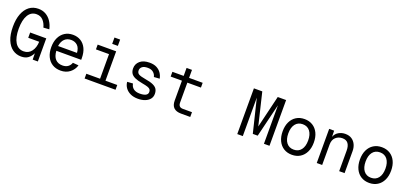

<svg xmlns="http://www.w3.org/2000/svg" viewBox="28 -1755 5943 2801"><g transform="rotate(20 3000.0 -355.0)"><path d="M298 16Q223 16 164.5 -25.5Q106 -67 72 -149.5Q38 -232 38 -354Q38 -469 69.5 -552Q101 -635 160 -680.5Q219 -726 302 -726Q367 -726 417.5 -697Q468 -668 502 -616.5Q536 -565 551 -498L461 -492Q444 -558 404.5 -600Q365 -642 302 -642Q219 -642 173.5 -567Q128 -492 128 -354Q128 -217 174.5 -142.5Q221 -68 306 -68Q382 -68 426.5 -126.5Q471 -185 474 -277H304V-359H554V0H474L472 -98Q447 -46 405.5 -15Q364 16 298 16Z M909 12Q834 12 779.5 -22Q725 -56 695.5 -118.5Q666 -181 666 -265Q666 -349 695.5 -411Q725 -473 778.5 -507.5Q832 -542 905 -542Q974 -542 1027 -509.5Q1080 -477 1110 -415Q1140 -353 1140 -264V-239H754Q759 -154 799.5 -111Q840 -68 909 -68Q961 -68 994.5 -92.5Q1028 -117 1041 -157L1131 -150Q1110 -79 1051.5 -33.5Q993 12 909 12ZM754 -313H1048Q1042 -390 1003 -426Q964 -462 905 -462Q844 -462 804.5 -424.5Q765 -387 754 -313Z M1280 0V-74H1493V-456H1290V-530H1577V-74H1760V0ZM1485 -613V-711H1573V-613Z M2110 12Q2041 12 1991 -12Q1941 -36 1912.5 -76.5Q1884 -117 1880 -167L1968 -173Q1976 -124 2011.5 -96Q2047 -68 2110 -68Q2169 -68 2201.5 -85Q2234 -102 2234 -138Q2234 -161 2223 -176Q2212 -191 2182 -201.5Q2152 -212 2094 -222Q2017 -236 1973.5 -256.5Q1930 -277 1912 -308Q1894 -339 1894 -382Q1894 -451 1946 -496.5Q1998 -542 2095 -542Q2161 -542 2205.5 -518.5Q2250 -495 2276 -456.5Q2302 -418 2310 -372L2222 -366Q2213 -408 2180.5 -435Q2148 -462 2094 -462Q2036 -462 2008 -439Q1980 -416 1980 -382Q1980 -342 2010 -325Q2040 -308 2112 -296Q2194 -283 2239 -262.5Q2284 -242 2302 -212Q2320 -182 2320 -138Q2320 -91 2292.5 -57.5Q2265 -24 2217.5 -6Q2170 12 2110 12Z M2778 0Q2625 0 2625 -146V-456H2450V-530H2625V-654H2709V-530H2920V-456H2709V-146Q2709 -74 2778 -74H2920V0Z M3862 -80 3736 -597V0H3650V-710H3780L3900 -209L4020 -710H4150V0H4064V-597L3938 -80Z M4500 12Q4427 12 4372.5 -22Q4318 -56 4288 -118.5Q4258 -181 4258 -265Q4258 -350 4288 -412Q4318 -474 4372.5 -508Q4427 -542 4500 -542Q4573 -542 4627.5 -508Q4682 -474 4712 -412Q4742 -350 4742 -265Q4742 -181 4712 -118.5Q4682 -56 4627.5 -22Q4573 12 4500 12ZM4500 -68Q4573 -68 4613.5 -120.5Q4654 -173 4654 -265Q4654 -357 4613.5 -409.5Q4573 -462 4500 -462Q4427 -462 4386.5 -409.5Q4346 -357 4346 -265Q4346 -173 4386.5 -120.5Q4427 -68 4500 -68Z M4884 0V-530H4961L4963 -435Q4984 -489 5030.5 -515.5Q5077 -542 5132 -542Q5193 -542 5233.5 -515Q5274 -488 5295 -442.5Q5316 -397 5316 -341V0H5232V-317Q5232 -391 5203 -429.5Q5174 -468 5114 -468Q5053 -468 5010.5 -429.5Q4968 -391 4968 -317V0Z M5700 12Q5627 12 5572.5 -22Q5518 -56 5488 -118.5Q5458 -181 5458 -265Q5458 -350 5488 -412Q5518 -474 5572.5 -508Q5627 -542 5700 -542Q5773 -542 5827.5 -508Q5882 -474 5912 -412Q5942 -350 5942 -265Q5942 -181 5912 -118.5Q5882 -56 5827.5 -22Q5773 12 5700 12ZM5700 -68Q5773 -68 5813.5 -120.5Q5854 -173 5854 -265Q5854 -357 5813.5 -409.5Q5773 -462 5700 -462Q5627 -462 5586.5 -409.5Q5546 -357 5546 -265Q5546 -173 5586.5 -120.5Q5627 -68 5700 -68Z"/></g></svg>

Font: Geist Mono
Style: Regular
Weight: 400
Monospace: yes
Designer: Basement.studio, Andrés Briganti, Mateo Zaragoza
Foundry: Basement.studio, Vercel, Andrés Briganti, Guido Ferreyra, Mateo Zaragoza
Version: Version 1.500; ttfautohint (v1.8.4.7-5d5b)